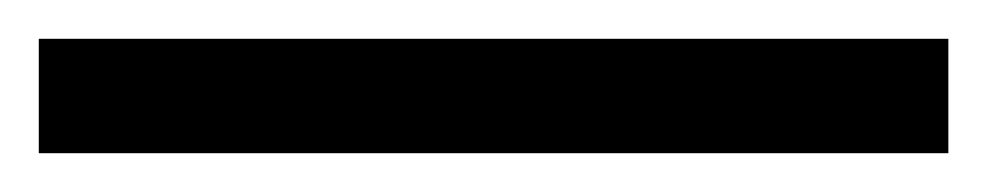

<svg xmlns="http://www.w3.org/2000/svg" viewBox="-25 -839 509 99"><path d="M-5 -760H464V-819H-5Z"/></svg>

Font: Noto Fangsong KSS Rotated
Style: Regular
Weight: 400
Designer: LIU Zhao, ZHANG Congyu, Kushim JIANG
Foundry: Guyu Beijing Co. Ltd.
Version: Version 1.000;November 16, 2022;FontCreator 11.5.0.2427 64-b